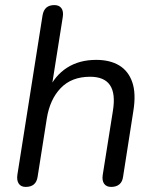

<svg xmlns="http://www.w3.org/2000/svg" viewBox="-20 -732 618 759"><path d="M81.7 6.9Q62.8 6.9 54.1 -6.1Q45.4 -19.2 48.8 -41.6L148.2 -671.2Q151.6 -691.6 163.2 -701.8Q174.9 -711.9 194.7 -711.9Q213.7 -711.9 222.6 -699.8Q231.6 -687.7 228.2 -664.9L182.4 -376.2H171.4Q196.4 -432.9 244.7 -464.1Q293.1 -495.3 360.3 -495.3Q414.3 -495.3 450.8 -473.6Q487.3 -451.8 502.8 -407.4Q518.3 -362.9 507.3 -294.1L466.6 -33.8Q464.2 -13.9 452.1 -3.5Q439.9 6.9 419.5 6.9Q400.6 6.9 391.6 -5.7Q382.7 -18.3 386.1 -40.6L426.3 -293.7Q437.4 -361.9 414.9 -395.2Q392.4 -428.6 336.3 -428.6Q263 -428.6 220.1 -383.9Q177.1 -339.2 165 -263.5L128.8 -33.8Q123 6.9 81.7 6.9Z"/></svg>

Font: Nunito ExtraLight
Style: Italic
Weight: 200
Italic angle: -9°
Designer: Vernon Adams
Foundry: Vernon Adams
Version: Version 3.602